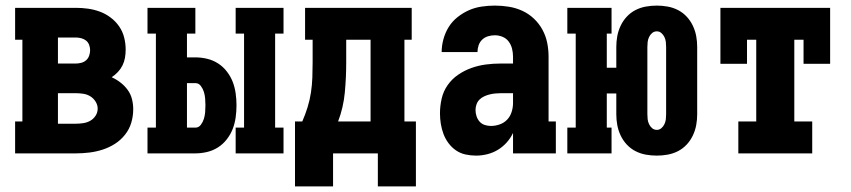

<svg xmlns="http://www.w3.org/2000/svg" viewBox="-20 -548 3040 686"><path d="M34 0V-114H60V-406H34V-520H251Q273 -520 294.5 -517Q316 -514 336.5 -506.5Q357 -499 375 -485.5Q393 -472 405.5 -454Q418 -436 423.5 -414.5Q429 -393 429 -371Q429 -356 426.5 -341.5Q424 -327 417.5 -314Q411 -301 401 -290.5Q391 -280 379 -272Q395 -265 410 -253.5Q425 -242 436 -227Q447 -212 451.5 -194Q456 -176 456 -158Q456 -133 449 -109.5Q442 -86 426.5 -66.5Q411 -47 390.5 -34Q370 -21 347 -13.5Q324 -6 299.5 -3Q275 0 251 0ZM187 -321H251Q260 -321 270 -323.5Q280 -326 287.5 -332.5Q295 -339 298.5 -349Q302 -359 302 -369Q302 -378 298.5 -387.5Q295 -397 287.5 -403Q280 -409 270 -411.5Q260 -414 251 -414H187ZM187 -106H251Q264 -106 277.5 -108Q291 -110 302.5 -116.5Q314 -123 321.5 -134.5Q329 -146 329 -160Q329 -173 321.5 -185Q314 -197 302.5 -204Q291 -211 277.5 -213Q264 -215 251 -215H187Z M822 0V-92H852V-428H822V-520H993V-428H963V-92H993V0ZM507 0V-92H537V-428H507V-520H678V-428H648V-343H678Q699 -343 720 -338Q741 -333 759 -321.5Q777 -310 790.5 -292.5Q804 -275 811.5 -255.5Q819 -236 822 -214.5Q825 -193 825 -172Q825 -150 822 -128.5Q819 -107 811.5 -87.5Q804 -68 790.5 -50.5Q777 -33 759 -21.5Q741 -10 720 -5Q699 0 678 0ZM678 -92Q690 -92 697.5 -102Q705 -112 708.5 -123.5Q712 -135 713 -147Q714 -159 714 -172Q714 -184 713 -196Q712 -208 708.5 -219.5Q705 -231 697.5 -241Q690 -251 678 -251H648V-92Z M1034 118V-114H1060Q1071 -139 1079 -165Q1087 -191 1091 -217.5Q1095 -244 1096 -271Q1097 -298 1097 -325V-406H1070V-520H1451V-406H1425V-114H1466V118H1330V0H1170V118ZM1188 -114H1304V-406H1217V-325Q1217 -271 1212 -217.5Q1207 -164 1188 -114Z M1681 8Q1662 8 1643.5 4Q1625 0 1609.5 -10.5Q1594 -21 1582.5 -36.5Q1571 -52 1564.5 -69.5Q1558 -87 1555 -105.5Q1552 -124 1552 -143Q1552 -169 1558 -195.5Q1564 -222 1579.5 -244Q1595 -266 1617 -281Q1639 -296 1664 -305Q1689 -314 1715.5 -317.5Q1742 -321 1769 -321H1813V-345Q1813 -360 1809.5 -374Q1806 -388 1797.5 -399.5Q1789 -411 1775.5 -416.5Q1762 -422 1748 -422Q1736 -422 1724 -418.5Q1712 -415 1703 -406.5Q1694 -398 1690 -386Q1686 -374 1686 -362H1558Q1558 -385 1564.5 -408.5Q1571 -432 1583.5 -452Q1596 -472 1615 -487Q1634 -502 1655.5 -511.5Q1677 -521 1701 -524.5Q1725 -528 1748 -528Q1773 -528 1798 -524Q1823 -520 1846 -509.5Q1869 -499 1887.5 -481.5Q1906 -464 1918 -442Q1930 -420 1935 -395.5Q1940 -371 1940 -345V-114H1966V0H1813V-73Q1804 -54 1790 -38.5Q1776 -23 1758.5 -12.5Q1741 -2 1721 3Q1701 8 1681 8ZM1734 -98Q1750 -98 1765.5 -103.5Q1781 -109 1792 -120.5Q1803 -132 1808 -148Q1813 -164 1813 -180V-215H1769Q1759 -215 1749 -214Q1739 -213 1729 -210.5Q1719 -208 1709.5 -203.5Q1700 -199 1693 -192Q1686 -185 1682.5 -175Q1679 -165 1679 -155Q1679 -144 1682.5 -133Q1686 -122 1693.5 -113.5Q1701 -105 1712 -101.5Q1723 -98 1734 -98Z M2327 8Q2307 8 2287.5 4.5Q2268 1 2250.5 -8Q2233 -17 2219.5 -31.5Q2206 -46 2197.5 -64Q2189 -82 2185.5 -101Q2182 -120 2182 -140V-214H2148V-92H2165V0H2007V-92H2037V-428H2007V-520H2165V-428H2148V-306H2182V-380Q2182 -400 2185.5 -419Q2189 -438 2197.5 -456Q2206 -474 2219.5 -488.5Q2233 -503 2250.5 -512Q2268 -521 2287.5 -524.5Q2307 -528 2327 -528Q2346 -528 2365.5 -524.5Q2385 -521 2402.5 -512Q2420 -503 2433.5 -488.5Q2447 -474 2455.5 -456Q2464 -438 2467.5 -419Q2471 -400 2471 -380V-140Q2471 -120 2467.5 -101Q2464 -82 2455.5 -64Q2447 -46 2433.5 -31.5Q2420 -17 2402.5 -8Q2385 1 2365.5 4.5Q2346 8 2327 8ZM2327 -84Q2336 -84 2343 -90Q2350 -96 2354 -104.5Q2358 -113 2359 -122Q2360 -131 2360 -140V-380Q2360 -389 2359 -398Q2358 -407 2354 -415.5Q2350 -424 2343 -430Q2336 -436 2327 -436Q2317 -436 2310 -430Q2303 -424 2299 -415.5Q2295 -407 2294 -398Q2293 -389 2293 -380V-140Q2293 -131 2294 -122Q2295 -113 2299 -104.5Q2303 -96 2310 -90Q2317 -84 2327 -84Z M2618 0V-114H2682V-406H2649V-320H2554V-520H2946V-320H2851V-406H2818V-114H2882V0Z"/></svg>

Font: Iosevka Curly Slab Heavy
Style: Regular
Weight: 900
Monospace: yes
Designer: Belleve Invis
Foundry: Belleve Invis
Version: Version 22.1.2; ttfautohint (v1.8.4)